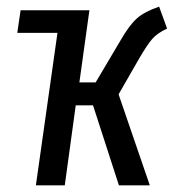

<svg xmlns="http://www.w3.org/2000/svg" viewBox="-20 -558 543 578"><path d="M399 -382 337 -274 431 0H338L260 -241H208L175 0H88L153 -459H32L42 -527H250L249 -526L219 -310H268L342 -435Q369 -482 392 -502.5Q415 -523 459 -538L483 -472Q453 -458 438 -440.5Q423 -423 399 -382Z"/></svg>

Font: Fira Sans Compressed
Style: Italic
Weight: 400
Width: 1
Italic angle: -8°
Designer: bBox Type GmbH & Carrois Corporate GbR & Edenspiekermann AG
Foundry: bBox Type GmbH & Carrois Corporate GbR & Edenspiekermann AG
Version: Version 4.301